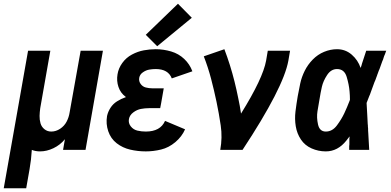

<svg xmlns="http://www.w3.org/2000/svg" viewBox="-71 -801 2091 1026"><path d="M-51 205 28 -241 79 -530H198L144 -223Q141 -202 140.5 -181.5Q140 -161 145.5 -142Q151 -123 166.5 -110.5Q182 -98 203 -98Q228 -98 250.5 -113Q273 -128 285 -151Q297 -174 301 -200L360 -530H479L386 0H266L276 -58L275 -56Q250 -26 214.5 -9Q179 8 143 8Q119 8 99 0Q96 52 87 103L69 205Z M708 8Q665 8 624.5 -1.5Q584 -11 552.5 -35.5Q521 -60 507.5 -99.5Q494 -139 501 -181Q506 -204 519.5 -225Q533 -246 554.5 -259.5Q576 -273 599 -281L602 -282L600 -284Q573 -304 562 -336.5Q551 -369 557 -404Q562 -436 582.5 -464.5Q603 -493 634 -509.5Q665 -526 697 -532Q729 -538 761 -538Q803 -538 843.5 -526Q884 -514 913.5 -486Q943 -458 957 -420L847 -382Q828 -432 761 -432Q744 -432 726.5 -429Q709 -426 692.5 -414.5Q676 -403 673 -385Q670 -367 680.5 -352.5Q691 -338 708 -333.5Q725 -329 744 -329H804L790 -249L785 -223H725Q704 -223 682.5 -219Q661 -215 641.5 -200.5Q622 -186 618 -165Q614 -143 628 -125.5Q642 -108 663.5 -103Q685 -98 708 -98Q786 -98 811 -155L918 -110Q901 -71 866 -41.5Q831 -12 790 -2Q749 8 708 8ZM769 -554 708 -615 880 -781 954 -706Z M1106 0Q1118 -66 1108.5 -130.5Q1099 -195 1086 -257Q1073 -319 1057 -380Q1041 -441 1018 -500L1128 -538Q1144 -496 1157.5 -453Q1171 -410 1182 -366Q1193 -322 1202 -277Q1211 -236 1217 -194Q1334 -382 1351 -477L1360 -530H1479L1470 -477Q1444 -332 1225 0Z M1670 8Q1630 8 1594 -8Q1558 -24 1537 -55.5Q1516 -87 1509.5 -126Q1503 -165 1508 -205.5Q1513 -246 1520 -287Q1526 -321 1533.5 -355.5Q1541 -390 1557.5 -423Q1574 -456 1600.5 -483Q1627 -510 1661 -524Q1695 -538 1730 -538Q1775 -538 1808.5 -509Q1842 -480 1856 -438L1857 -441L1860 -449L1864 -463Q1875 -496 1886 -530H1993L1991 -525L1986 -511L1982 -502L1979 -493L1976 -483L1972 -474Q1964 -453 1957 -432L1953 -423L1948 -409L1946 -404L1943 -395L1941 -390L1936 -376L1934 -371L1930 -362Q1921 -336 1911 -310L1906 -296L1902 -287Q1895 -269 1888 -251Q1890 -215 1892 -178Q1893 -158 1894 -139L1895 -129V-124L1896 -114V-104L1897 -89Q1899 -45 1902 0H1795V-10V-20L1796 -29V-39V-49V-59L1797 -69V-72Q1789 -61 1780 -50Q1734 8 1670 8ZM1670 -98Q1705 -98 1729.5 -131Q1754 -164 1769 -196Q1784 -228 1797 -262L1799 -268Q1799 -290 1797 -312Q1794 -349 1781.5 -390.5Q1769 -432 1730 -432Q1698 -432 1677 -400Q1656 -368 1649 -337Q1642 -306 1637 -274Q1631 -240 1625.5 -206.5Q1620 -173 1628.5 -135.5Q1637 -98 1670 -98Z"/></svg>

Font: Iosevka SS08
Style: Bold Italic
Weight: 700
Italic angle: -10°
Monospace: yes
Designer: Belleve Invis
Foundry: Belleve Invis
Version: 2.1.0; ttfautohint (v1.8.2)